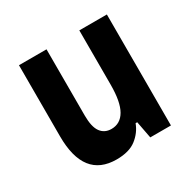

<svg xmlns="http://www.w3.org/2000/svg" viewBox="-129 -679 824 821"><g transform="rotate(-30 283.0 -269.0)"><path d="M223 10Q62 10 62 -197V-548H198V-221Q198 -165 216.5 -139.5Q235 -114 269 -114Q313 -114 336.5 -154.5Q360 -195 360 -280V-548H496V0H394L378 -84H370Q355 -44 320 -17Q285 10 223 10Z"/></g></svg>

Font: Noto Sans Thai Cond
Style: Bold
Weight: 700
Width: 3
Designer: Monotype Design Team
Foundry: Monotype Imaging Inc.
Version: Version 2.002; ttfautohint (v1.8.4.7-5d5b)